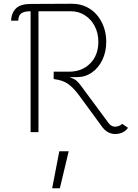

<svg xmlns="http://www.w3.org/2000/svg" viewBox="-20 -705 736 1023"><path d="M92 -633Q84 -626 81 -617Q78 -608 77 -595H39Q41 -638 67 -662Q91 -684 144 -684L362 -685Q407 -685 441 -668Q490 -644 518 -594Q546 -544 546 -482Q546 -429 525.5 -386Q505 -343 469.5 -318.5Q434 -294 390 -294H351L372 -285Q388 -279 410 -250L558 -50Q573 -30 593 -30Q603 -30 613.5 -34Q624 -38 631 -45L662 -24Q651 -8 633 0.5Q615 9 594 9Q553 9 525 -28L402 -196Q374 -234 346 -255.5Q318 -277 266 -284V-323H347Q417 -323 460.5 -367Q504 -411 504 -482Q504 -528 485 -565Q466 -602 432.5 -623.5Q399 -645 358 -645H185V-1H143V-645Q123 -645 112 -642Q101 -639 92 -633ZM296 101H346L299 298H258Z"/></svg>

Font: Bellota Light
Style: Regular
Weight: 300
Designer: Kemie Guaida
Foundry: Kemie Guaida
Version: Version 4.001